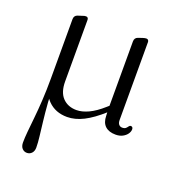

<svg xmlns="http://www.w3.org/2000/svg" viewBox="-128 -566 825 902"><g transform="rotate(20 284.5 -115.0)"><path d="M93.5 -134.5H115.5Q115.5 -72.5 119.2 -22Q123 28.5 127.8 69Q132.5 109.5 136.2 140.8Q140 172 140 195.5Q140 213.5 130.2 223.8Q120.5 234 106.5 234Q92 234 82.5 223.5Q73 213 73 194Q73 171 76 139.5Q79 108 83.2 67.2Q87.5 26.5 90.5 -23.8Q93.5 -74 93.5 -134.5ZM409 -118 426 -100 399.5 -76.5Q349.5 -31.5 307.5 -10.2Q265.5 11 226 11Q167.5 11 130.5 -26.2Q93.5 -63.5 93.5 -127.5V-429.5Q93.5 -439 97.8 -444.8Q102 -450.5 109 -453L131 -460Q137 -462.5 141 -463.2Q145 -464 149 -464Q155 -464 158 -460.2Q161 -456.5 161 -450.5V-143Q161 -89 187.2 -61.8Q213.5 -34.5 256.5 -34.5Q284 -34.5 316.2 -49.5Q348.5 -64.5 385.5 -97.5ZM468.5 11Q435 11 416.5 -6.2Q398 -23.5 397.5 -57L396 -91V-428.5Q396 -438 400.2 -443.8Q404.5 -449.5 411.5 -452L433.5 -459.5Q439.5 -461.5 443.5 -462.2Q447.5 -463 451.5 -463Q457 -463 460.2 -459.2Q463.5 -455.5 463.5 -450V-60.5Q463.5 -45.5 470 -38Q476.5 -30.5 487 -30.5Q499 -30.5 504.8 -36Q510.5 -41.5 514 -46.8Q517.5 -52 523 -52Q527.5 -52 530.8 -48.8Q534 -45.5 534 -39Q534 -27.5 526 -16Q518 -4.5 503.5 3.2Q489 11 468.5 11Z"/></g></svg>

Font: Fraunces 48pt Soft Wonky Light
Style: Regular
Weight: 300
Version: Version 1.000;[b76b70a41]